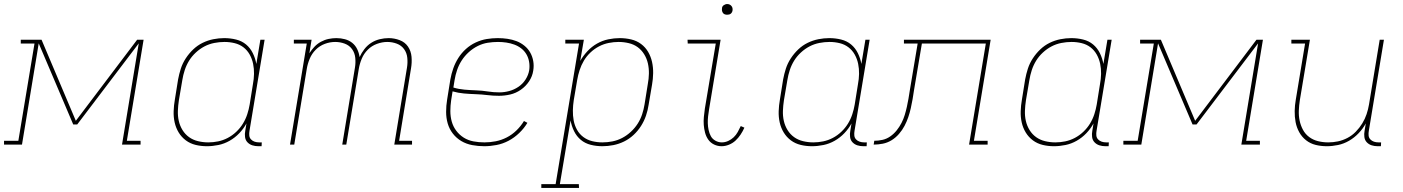

<svg xmlns="http://www.w3.org/2000/svg" viewBox="-38 -717 6958 952"><path d="M-18 0V-19H53L133 -501H65V-520H168L338 -118L642 -520H674L591 -19H659V0H567L650 -502L345 -100H325L154 -502L71 0Z M988 8Q959 8 932 1.5Q905 -5 883.5 -21Q862 -37 848 -60Q834 -83 828 -110Q822 -137 823 -166Q824 -195 829 -223L845 -323Q850 -350 858.5 -376.5Q867 -403 883 -427.5Q899 -452 920 -472Q941 -492 966.5 -504.5Q992 -517 1019.5 -522.5Q1047 -528 1074 -528Q1104 -528 1132.5 -521Q1161 -514 1182 -496.5Q1203 -479 1215.5 -453.5Q1228 -428 1233 -400L1253 -520H1274L1199 -68Q1197 -57 1198 -45.5Q1199 -34 1206.5 -26Q1214 -18 1224.5 -14.5Q1235 -11 1247 -11H1260L1259 8H1243Q1227 8 1213 3.5Q1199 -1 1189 -11.5Q1179 -22 1177 -37.5Q1175 -53 1178 -68L1184 -105Q1170 -79 1148.5 -56.5Q1127 -34 1100.5 -19Q1074 -4 1045 2Q1016 8 988 8ZM995 -11Q1019 -11 1043.5 -16Q1068 -21 1091 -33Q1114 -45 1133.5 -63.5Q1153 -82 1166.5 -104Q1180 -126 1188 -150.5Q1196 -175 1200 -199L1216 -299Q1221 -325 1221.5 -350.5Q1222 -376 1217 -400.5Q1212 -425 1200 -446.5Q1188 -468 1169 -482.5Q1150 -497 1125.5 -503Q1101 -509 1075 -509Q1050 -509 1024.5 -504Q999 -499 976 -487Q953 -475 933 -456.5Q913 -438 899.5 -416Q886 -394 878 -369.5Q870 -345 866 -320L849 -220Q845 -194 844 -168Q843 -142 848.5 -117.5Q854 -93 867 -72Q880 -51 899.5 -37Q919 -23 944 -17Q969 -11 995 -11Z M1400 0 1483 -501H1419V-520H1507L1496 -453Q1507 -470 1521 -485Q1535 -500 1553.5 -510Q1572 -520 1591.5 -524Q1611 -528 1630 -528Q1652 -528 1672.5 -522.5Q1693 -517 1708.5 -504.5Q1724 -492 1733 -473.5Q1742 -455 1745 -434Q1754 -454 1768.5 -473Q1783 -492 1802.5 -504.5Q1822 -517 1844.5 -522.5Q1867 -528 1889 -528Q1917 -528 1943.5 -518Q1970 -508 1985 -486Q2000 -464 2002.5 -435.5Q2005 -407 2000 -378L1941 -19H2005V0H1917L1980 -382Q1984 -406 1981.5 -430.5Q1979 -455 1965.5 -473.5Q1952 -492 1929.5 -500.5Q1907 -509 1882 -509Q1857 -509 1831 -499.5Q1805 -490 1785.5 -470.5Q1766 -451 1755.5 -425.5Q1745 -400 1741 -375L1679 0H1659L1722 -382Q1726 -406 1723.5 -430.5Q1721 -455 1707.5 -473.5Q1694 -492 1671.5 -500.5Q1649 -509 1624 -509Q1598 -509 1572.5 -499.5Q1547 -490 1527.5 -470.5Q1508 -451 1497.5 -425.5Q1487 -400 1483 -375L1421 0Z M2363 8Q2333 8 2303.5 2.5Q2274 -3 2249.5 -17.5Q2225 -32 2207.5 -54.5Q2190 -77 2182 -104.5Q2174 -132 2174 -162.5Q2174 -193 2179 -223L2195 -323Q2200 -351 2209.5 -378Q2219 -405 2234.5 -429.5Q2250 -454 2272 -474Q2294 -494 2321 -506.5Q2348 -519 2375.5 -523.5Q2403 -528 2430 -528Q2455 -528 2478.5 -524.5Q2502 -521 2523 -513Q2544 -505 2562 -490.5Q2580 -476 2591 -456.5Q2602 -437 2606 -414Q2610 -391 2606 -367Q2602 -339 2585.5 -314Q2569 -289 2544.5 -272Q2520 -255 2492 -248.5Q2464 -242 2436 -242Q2407 -242 2378.5 -245.5Q2350 -249 2320.5 -250Q2291 -251 2262.5 -253.5Q2234 -256 2206 -264L2199 -220Q2195 -193 2195 -166Q2195 -139 2202 -114Q2209 -89 2224.5 -68.5Q2240 -48 2261.5 -34.5Q2283 -21 2309.5 -16Q2336 -11 2364 -11Q2392 -11 2420 -16.5Q2448 -22 2474.5 -35.5Q2501 -49 2523 -70.5Q2545 -92 2560 -117L2577 -108Q2561 -81 2536.5 -57.5Q2512 -34 2483.5 -19Q2455 -4 2424 2Q2393 8 2363 8ZM2438 -259Q2462 -259 2486.5 -265.5Q2511 -272 2532.5 -286.5Q2554 -301 2568 -323Q2582 -345 2586 -369Q2589 -390 2585.5 -410.5Q2582 -431 2572 -448Q2562 -465 2546.5 -477Q2531 -489 2512 -496Q2493 -503 2472.5 -506Q2452 -509 2431 -509Q2406 -509 2380.5 -505Q2355 -501 2331 -489Q2307 -477 2286.5 -458.5Q2266 -440 2251.5 -417.5Q2237 -395 2228.5 -370Q2220 -345 2216 -320L2210 -283Q2236 -275 2265 -272.5Q2294 -270 2323 -269Q2352 -268 2380.5 -263.5Q2409 -259 2438 -259Z M2646 215V196H2717L2833 -501H2765V-520H2857L2839 -415Q2854 -441 2875 -463.5Q2896 -486 2922.5 -501Q2949 -516 2978 -522Q3007 -528 3035 -528Q3064 -528 3091.5 -521.5Q3119 -515 3140.5 -499Q3162 -483 3175.5 -460Q3189 -437 3195 -410Q3201 -383 3200.5 -354Q3200 -325 3195 -297L3178 -197Q3174 -170 3165 -143.5Q3156 -117 3140.5 -92.5Q3125 -68 3103.5 -48Q3082 -28 3056.5 -15.5Q3031 -3 3003.5 2.5Q2976 8 2949 8Q2919 8 2891 1Q2863 -6 2842 -23.5Q2821 -41 2808.5 -66.5Q2796 -92 2791 -120L2738 196H2832L2833 215ZM2949 -11Q2974 -11 2999 -16Q3024 -21 3047 -33Q3070 -45 3090 -63.5Q3110 -82 3124 -104Q3138 -126 3146 -150.5Q3154 -175 3158 -200L3174 -300Q3179 -326 3179.5 -352Q3180 -378 3174.5 -402.5Q3169 -427 3156 -448Q3143 -469 3124 -483Q3105 -497 3080 -503Q3055 -509 3029 -509Q3005 -509 2980 -504Q2955 -499 2932 -487Q2909 -475 2889.5 -456.5Q2870 -438 2857 -416Q2844 -394 2836 -369.5Q2828 -345 2824 -321L2807 -221Q2803 -195 2802.5 -169.5Q2802 -144 2806.5 -119.5Q2811 -95 2823 -73.5Q2835 -52 2854.5 -37.5Q2874 -23 2898.5 -17Q2923 -11 2949 -11Z M3540 8Q3520 8 3502.5 -0.5Q3485 -9 3474 -24.5Q3463 -40 3458 -59Q3453 -78 3451.5 -97.5Q3450 -117 3452 -137.5Q3454 -158 3457 -179L3511 -501H3372L3371 -520H3535L3478 -176Q3475 -158 3473 -140.5Q3471 -123 3471.5 -106Q3472 -89 3475.5 -72.5Q3479 -56 3486.5 -42Q3494 -28 3509 -19.5Q3524 -11 3541 -11Q3557 -11 3572.5 -18Q3588 -25 3600 -36.5Q3612 -48 3620 -62.5Q3628 -77 3635 -92L3653 -84Q3645 -66 3634 -49.5Q3623 -33 3609 -20Q3595 -7 3576.5 0.5Q3558 8 3540 8ZM3567 -644Q3561 -644 3555.5 -646Q3550 -648 3546.5 -653Q3543 -658 3542 -664Q3541 -670 3542 -676Q3542 -681 3544.5 -685Q3547 -689 3551 -691.5Q3555 -694 3559 -695.5Q3563 -697 3568 -697Q3574 -697 3579.5 -694.5Q3585 -692 3589 -687Q3593 -682 3594 -676Q3595 -670 3594 -664Q3593 -659 3590.5 -655Q3588 -651 3584.5 -648.5Q3581 -646 3576.5 -645Q3572 -644 3567 -644Z M3988 8Q3959 8 3932 1.5Q3905 -5 3883.5 -21Q3862 -37 3848 -60Q3834 -83 3828 -110Q3822 -137 3823 -166Q3824 -195 3829 -223L3845 -323Q3850 -350 3858.5 -376.5Q3867 -403 3883 -427.5Q3899 -452 3920 -472Q3941 -492 3966.5 -504.5Q3992 -517 4019.5 -522.5Q4047 -528 4074 -528Q4104 -528 4132.5 -521Q4161 -514 4182 -496.5Q4203 -479 4215.5 -453.5Q4228 -428 4233 -400L4253 -520H4274L4199 -68Q4197 -57 4198 -45.5Q4199 -34 4206.5 -26Q4214 -18 4224.5 -14.5Q4235 -11 4247 -11H4260L4259 8H4243Q4227 8 4213 3.5Q4199 -1 4189 -11.5Q4179 -22 4177 -37.5Q4175 -53 4178 -68L4184 -105Q4170 -79 4148.5 -56.5Q4127 -34 4100.5 -19Q4074 -4 4045 2Q4016 8 3988 8ZM3995 -11Q4019 -11 4043.5 -16Q4068 -21 4091 -33Q4114 -45 4133.5 -63.5Q4153 -82 4166.5 -104Q4180 -126 4188 -150.5Q4196 -175 4200 -199L4216 -299Q4221 -325 4221.5 -350.5Q4222 -376 4217 -400.5Q4212 -425 4200 -446.5Q4188 -468 4169 -482.5Q4150 -497 4125.5 -503Q4101 -509 4075 -509Q4050 -509 4024.5 -504Q3999 -499 3976 -487Q3953 -475 3933 -456.5Q3913 -438 3899.5 -416Q3886 -394 3878 -369.5Q3870 -345 3866 -320L3849 -220Q3845 -194 3844 -168Q3843 -142 3848.5 -117.5Q3854 -93 3867 -72Q3880 -51 3899.5 -37Q3919 -23 3944 -17Q3969 -11 3995 -11Z M4294 0 4297 -19Q4317 -19 4337.5 -23.5Q4358 -28 4376 -40.5Q4394 -53 4408 -70.5Q4422 -88 4432 -107.5Q4442 -127 4448 -147Q4454 -167 4458.5 -187Q4463 -207 4466.5 -227.5Q4470 -248 4473 -268L4512 -501H4444V-520H4874L4791 -19H4859V0H4767L4850 -501H4533L4494 -270Q4491 -248 4487 -225.5Q4483 -203 4478 -180.5Q4473 -158 4465.5 -136Q4458 -114 4447 -93Q4436 -72 4419.5 -53Q4403 -34 4382.5 -21.5Q4362 -9 4339 -4.5Q4316 0 4294 0Z M5188 8Q5159 8 5132 1.5Q5105 -5 5083.5 -21Q5062 -37 5048 -60Q5034 -83 5028 -110Q5022 -137 5023 -166Q5024 -195 5029 -223L5045 -323Q5050 -350 5058.5 -376.5Q5067 -403 5083 -427.5Q5099 -452 5120 -472Q5141 -492 5166.5 -504.5Q5192 -517 5219.5 -522.5Q5247 -528 5274 -528Q5304 -528 5332.5 -521Q5361 -514 5382 -496.5Q5403 -479 5415.5 -453.5Q5428 -428 5433 -400L5453 -520H5474L5399 -68Q5397 -57 5398 -45.5Q5399 -34 5406.5 -26Q5414 -18 5424.5 -14.5Q5435 -11 5447 -11H5460L5459 8H5443Q5427 8 5413 3.5Q5399 -1 5389 -11.5Q5379 -22 5377 -37.5Q5375 -53 5378 -68L5384 -105Q5370 -79 5348.5 -56.5Q5327 -34 5300.5 -19Q5274 -4 5245 2Q5216 8 5188 8ZM5195 -11Q5219 -11 5243.5 -16Q5268 -21 5291 -33Q5314 -45 5333.5 -63.5Q5353 -82 5366.5 -104Q5380 -126 5388 -150.5Q5396 -175 5400 -199L5416 -299Q5421 -325 5421.5 -350.5Q5422 -376 5417 -400.5Q5412 -425 5400 -446.5Q5388 -468 5369 -482.5Q5350 -497 5325.5 -503Q5301 -509 5275 -509Q5250 -509 5224.5 -504Q5199 -499 5176 -487Q5153 -475 5133 -456.5Q5113 -438 5099.5 -416Q5086 -394 5078 -369.5Q5070 -345 5066 -320L5049 -220Q5045 -194 5044 -168Q5043 -142 5048.5 -117.5Q5054 -93 5067 -72Q5080 -51 5099.5 -37Q5119 -23 5144 -17Q5169 -11 5195 -11Z M5532 0V-19H5603L5683 -501H5615V-520H5718L5888 -118L6192 -520H6224L6141 -19H6209V0H6117L6200 -502L5895 -100H5875L5704 -502L5621 0Z M6541 8Q6512 8 6485.5 1.5Q6459 -5 6438 -21.5Q6417 -38 6404 -61.5Q6391 -85 6386 -111.5Q6381 -138 6381.5 -166.5Q6382 -195 6387 -223L6433 -501H6365V-520H6457L6407 -220Q6403 -194 6402 -168.5Q6401 -143 6406 -119Q6411 -95 6422.5 -73.5Q6434 -52 6453.5 -37.5Q6473 -23 6497.5 -17Q6522 -11 6548 -11Q6572 -11 6596 -16Q6620 -21 6643 -33Q6666 -45 6684.5 -64Q6703 -83 6716.5 -105Q6730 -127 6738 -151Q6746 -175 6750 -199L6803 -520H6824L6749 -68Q6747 -57 6748 -45.5Q6749 -34 6756.5 -26Q6764 -18 6774.5 -14.5Q6785 -11 6797 -11H6810L6809 8H6793Q6777 8 6763 3.5Q6749 -1 6739 -11.5Q6729 -22 6727 -37.5Q6725 -53 6728 -68L6734 -105Q6720 -79 6698.5 -56.5Q6677 -34 6651 -19Q6625 -4 6596.5 2Q6568 8 6541 8Z"/></svg>

Font: Iosevka Etoile Thin
Style: Italic
Weight: 100
Italic angle: -9°
Designer: Belleve Invis
Foundry: Belleve Invis
Version: Version 22.1.2; ttfautohint (v1.8.4)